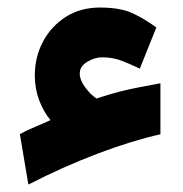

<svg xmlns="http://www.w3.org/2000/svg" viewBox="-20 -438 484 509"><path d="M191.4 -243.2Q191.4 -226.1 205.8 -206.5Q220.2 -187 235.8 -176.8Q271 -188.5 297.1 -195.1Q323.2 -201.7 348.4 -206.5Q373.5 -211.4 405.3 -217.3V-82Q330.6 -65.4 239 -30.8Q147.5 3.9 55.2 51.3L32.7 -82.5Q50.3 -92.3 73.2 -101.8Q96.2 -111.3 113.8 -119.6Q95.7 -141.1 84 -171.9Q72.3 -202.6 72.3 -237.8Q72.3 -287.1 94.2 -328.1Q116.2 -369.1 155 -393.6Q193.8 -418 244.6 -418Q297.9 -418 329.8 -403.6Q361.8 -389.2 394.5 -365.2L350.6 -255.9Q328.1 -267.1 303.5 -276.6Q278.8 -286.1 251 -286.1Q231.4 -286.1 211.4 -274.2Q191.4 -262.2 191.4 -243.2Z"/></svg>

Font: Vazirmatn UI NL Black
Style: Regular
Weight: 900
Designer: Saber Rastikerdar
Foundry: Saber Rastikerdar
Version: Version 33.003